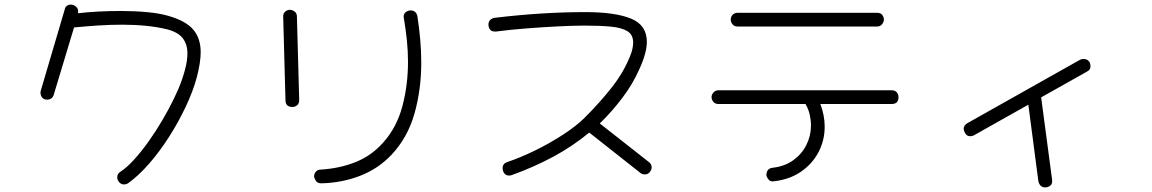

<svg xmlns="http://www.w3.org/2000/svg" viewBox="-20 -682 5040 840"><path d="M540 120Q532 125 523 125Q508 125 499 112Q493 104 493 94Q493 78 506 70Q534 52 566 17Q598 -18 630 -63Q662 -108 690.5 -156.5Q719 -205 741.5 -251.5Q764 -298 777 -336Q788 -368 794 -396.5Q800 -425 800 -449Q800 -487 780.5 -513.5Q761 -540 714 -553Q670 -564 619.5 -569Q569 -574 515 -574Q463 -574 410 -570.5Q357 -567 304 -562L215 -267Q211 -255 203 -250.5Q195 -246 187 -246Q169 -246 162 -258.5Q155 -271 158 -284L263 -640Q265 -651 272.5 -656.5Q280 -662 289 -662Q303 -662 314 -651.5Q325 -641 321 -624Q363 -629 411 -631.5Q459 -634 508 -634Q567 -634 622 -629Q677 -624 715 -613Q793 -591 825.5 -552.5Q858 -514 858 -454Q858 -409 841 -344Q825 -284 793 -216Q761 -148 719.5 -83Q678 -18 631.5 35Q585 88 540 120Z M1260 -214Q1229 -214 1229 -243L1219 -608Q1218 -623 1227.5 -631Q1237 -639 1248 -639Q1259 -639 1269 -631.5Q1279 -624 1279 -610L1289 -245Q1289 -229 1280 -221.5Q1271 -214 1260 -214ZM1386 120Q1370 120 1363 110.5Q1356 101 1354 91Q1354 78 1362 69Q1370 60 1383 60Q1466 55 1536 27Q1606 -1 1657 -59Q1716 -125 1740.5 -217.5Q1765 -310 1765 -412Q1765 -459 1760 -507Q1755 -555 1747 -601Q1746 -604 1746 -609Q1746 -630 1771 -636Q1783 -638 1793 -632Q1803 -626 1806 -612Q1814 -560 1818.5 -509Q1823 -458 1823 -408Q1823 -289 1793 -184Q1763 -79 1692 -4Q1634 57 1554.5 87.5Q1475 118 1386 120Z M2219 84Q2216 85 2213 85.5Q2210 86 2207 86Q2193 86 2186 76Q2179 66 2179 53Q2179 34 2199 27Q2256 8 2320.5 -23.5Q2385 -55 2443.5 -93Q2502 -131 2539 -168Q2605 -234 2656.5 -299.5Q2708 -365 2736 -435Q2744 -454 2747 -469Q2750 -484 2750 -496Q2750 -530 2725 -545.5Q2700 -561 2652.5 -565.5Q2605 -570 2538 -570Q2487 -570 2419.5 -566.5Q2352 -563 2281 -557.5Q2210 -552 2150 -544Q2131 -543 2124 -552.5Q2117 -562 2117 -574Q2117 -598 2143 -604Q2253 -617 2350 -623Q2447 -629 2541 -629Q2672 -629 2741 -600.5Q2810 -572 2810 -499Q2810 -451 2777 -379Q2749 -315 2702.5 -253.5Q2656 -192 2604 -142L2819 27Q2831 36 2831 50Q2831 60 2824 69Q2817 81 2801 81Q2789 81 2781 74L2558 -102Q2484 -41 2399 4.5Q2314 50 2219 84Z M3207 -566Q3192 -566 3184.5 -576Q3177 -586 3177 -596Q3177 -609 3185.5 -617.5Q3194 -626 3207 -626H3817Q3833 -626 3840 -616.5Q3847 -607 3847 -596Q3847 -586 3839 -576Q3831 -566 3817 -566ZM3367 111Q3352 114 3343.5 104.5Q3335 95 3333 85Q3333 55 3360 52Q3413 46 3450.5 19Q3488 -8 3508 -48Q3528 -88 3528 -133Q3528 -156 3522.5 -180.5Q3517 -205 3504 -227H3123Q3108 -227 3100.5 -237Q3093 -247 3093 -257Q3093 -268 3101.5 -277.5Q3110 -287 3123 -287H3881Q3897 -287 3904 -277.5Q3911 -268 3911 -257Q3911 -227 3881 -227H3569Q3588 -177 3588 -128Q3588 -68 3561 -16.5Q3534 35 3484.5 69Q3435 103 3367 111Z M4553 138Q4530 138 4523 112L4479 -224L4241 -90Q4234 -86 4225 -86Q4208 -86 4201 -102Q4196 -112 4196 -118Q4196 -126 4200.5 -132.5Q4205 -139 4212 -143L4706 -421Q4714 -424 4721 -424Q4738 -424 4747 -410Q4749 -405 4750 -400.5Q4751 -396 4751 -391Q4751 -377 4736 -369L4535 -256L4583 105Q4585 123 4574.5 130.5Q4564 138 4553 138Z"/></svg>

Font: Hachi Maru Pop
Style: Regular
Weight: 400
Designer: Nontynet
Foundry: Nontynet
Version: Version 1.300